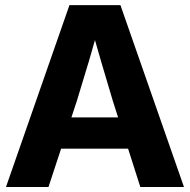

<svg xmlns="http://www.w3.org/2000/svg" viewBox="-20 -748 760 768"><path d="M257.8 -727.5H461.7L715.9 0H541.3L431.2 -344.7Q404.4 -434.2 383.4 -505.8Q362.4 -577.3 338.9 -663.8H381.8Q336.4 -501.8 287.5 -344.7L173.9 0H3.9ZM168.7 -278.4H551.5V-153.4H168.7Z"/></svg>

Font: Intratopia Thin
Style: Regular
Weight: 100
Designer: Rasmus Andersson
Foundry: rsms
Version: Version 3.000;Glyphs 3.2.3 (3260)